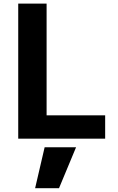

<svg xmlns="http://www.w3.org/2000/svg" viewBox="-20 -752 641 1044"><path d="M393.6 48.8 300.8 271.5H170.9L222.7 48.8ZM233.4 -732.4V-125H551.8V2H79.1V-732.4Z"/></svg>

Font: Gen Shin Gothic Bold
Style: Bold
Weight: 700
Designer: [Source Han Sans]
Ryoko NISHIZUKA  (kana & ideographs); Paul D. Hunt (Latin, Greek & Cyrillic); Wenlong ZHANG  (bopomofo
Version: Version 1.002.20150607